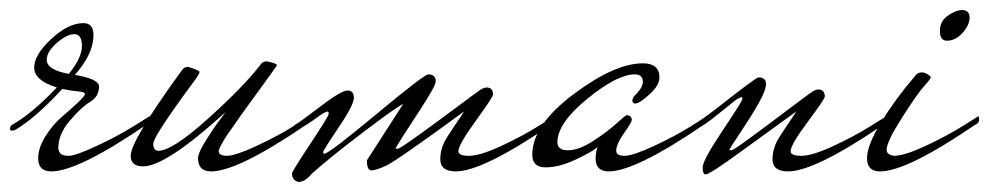

<svg xmlns="http://www.w3.org/2000/svg" viewBox="-24 -325 1968 382"><path d="M7 -67Q3 -65 -0.5 -65Q-4 -65 -4 -69Q-4 -73 -1 -76Q40 -99 89 -151Q44 -165 44 -190.5Q44 -216 78 -247.5Q112 -279 142 -279Q162 -279 162 -255Q162 -218 125 -176Q173 -168 173 -153Q173 -133 155.5 -122.5Q138 -112 115 -85Q92 -58 92 -31Q92 -25 96 -20Q100 -15 113 -15Q126 -15 168 -34.5Q210 -54 242 -74L274 -94Q275 -92 275 -86Q275 -80 266 -76Q131 16 78 16Q52 16 52 -10Q52 -31 66.5 -54Q81 -77 98.5 -92Q116 -107 130.5 -120.5Q145 -134 145 -138Q145 -142 132.5 -143Q120 -144 100 -148Q45 -89 7 -67ZM69 -206Q69 -186 113 -178Q139 -210 139 -233.5Q139 -257 124 -257Q109 -257 89 -239.5Q69 -222 69 -206Z M370 -10Q370 -21 386.5 -47Q403 -73 408.5 -80Q414 -87 425 -102Q306 6 261 6Q236 6 236 -15Q236 -45 337 -184Q342 -192 350 -192Q373 -185 373 -182Q373 -179 367 -170Q281 -54 281 -39.5Q281 -25 291 -25Q319 -25 390.5 -89.5Q462 -154 494 -196Q498 -203 507 -203Q527 -199 527 -195Q516 -179 497 -153Q478 -127 466 -110.5Q454 -94 441 -75Q416 -41 411 -25Q411 -15 427.5 -15Q444 -15 486 -34.5Q528 -54 560 -74L592 -94Q593 -92 593 -86Q593 -80 584 -76Q449 16 396 16Q370 16 370 -10Z M595 -83 570 -67Q566 -65 562.5 -65Q559 -65 559 -69Q559 -73 562 -76Q570 -80 612.5 -112.5Q655 -145 667.5 -145Q680 -145 680 -130.5Q680 -116 649.5 -71Q619 -26 619 -22.5Q619 -19 621 -19Q630 -19 725 -98Q820 -177 828 -177Q843 -177 843 -163Q843 -154 808.5 -101.5Q774 -49 763 -30Q764 -29 767.5 -29Q771 -29 808 -55.5Q845 -82 885 -112Q925 -142 932 -146.5Q939 -151 945 -151Q957 -150 957 -137Q957 -132 922.5 -84.5Q888 -37 888 -24Q888 -15 909.5 -15Q931 -15 973 -34.5Q1015 -54 1047 -74L1079 -94Q1080 -92 1080 -86Q1080 -80 1071 -76Q936 16 883 16Q852 16 852 -8Q852 -31 865.5 -52Q879 -73 889 -87.5Q899 -102 899 -103Q765 -5 744.5 4.5Q724 14 715 14Q706 14 706 -6L778 -118Q766 -113 700 -63Q634 -13 597 20Q583 37 570 37Q557 34 557 20Q557 16 593.5 -39Q630 -94 630 -98.5Q630 -103 627.5 -103Q625 -103 619 -99.5Q613 -96 605 -90Q597 -84 595 -83Z M1240 -119Q1234 -119 1234 -126L1237 -133Q1255 -150 1255 -162Q1255 -177 1239 -177Q1204 -177 1144.5 -128.5Q1085 -80 1085 -42Q1085 -26 1106 -26Q1127 -26 1154.5 -43.5Q1182 -61 1201.5 -78.5Q1221 -96 1223 -96Q1233 -95 1233 -86Q1233 -82 1217.5 -60Q1202 -38 1202 -25Q1202 -15 1218.5 -15Q1235 -15 1277 -34.5Q1319 -54 1351 -74L1383 -94Q1384 -92 1384 -86Q1384 -80 1375 -76Q1240 16 1187 16Q1161 16 1161 -10Q1161 -21 1165 -33Q1158 -25 1123.5 -8.5Q1089 8 1062 8Q1035 8 1035 -17Q1035 -76 1117 -137.5Q1199 -199 1255 -199Q1288 -199 1288 -171Q1288 -155 1268 -137Q1248 -119 1240 -119Z M1354 -76Q1373 -87 1404 -111Q1480 -171 1485 -171Q1500 -171 1500 -158Q1500 -145 1484.5 -118Q1469 -91 1449.5 -62Q1430 -33 1427 -27Q1428 -26 1431.5 -26Q1435 -26 1471 -52.5Q1507 -79 1546 -108.5Q1585 -138 1592 -142.5Q1599 -147 1605 -147Q1617 -146 1617 -133Q1617 -128 1583 -82.5Q1549 -37 1549 -24Q1549 -15 1570.5 -15Q1592 -15 1634 -34.5Q1676 -54 1708 -74L1740 -94Q1741 -92 1741 -86Q1741 -80 1732 -76Q1597 16 1544 16Q1513 16 1513 -8Q1513 -31 1526.5 -52Q1540 -73 1550 -87.5Q1560 -102 1560 -103Q1514 -70 1451 -24Q1388 22 1380 22Q1374 22 1374 8Q1374 -6 1413.5 -65Q1453 -124 1453 -128Q1453 -132 1451 -132L1441 -127L1391 -87Q1386 -83 1372 -74Q1358 -65 1354.5 -65Q1351 -65 1351 -69.5Q1351 -74 1354 -76Z M1890 -305Q1905 -305 1905 -290Q1905 -275 1891 -259.5Q1877 -244 1860 -244Q1846 -244 1846 -263.5Q1846 -283 1862 -294Q1878 -305 1890 -305ZM1796 -173Q1801 -181 1810 -181Q1819 -181 1828 -172Q1828 -168 1815 -154Q1802 -140 1771 -91.5Q1740 -43 1740 -27Q1740 -17 1755 -15Q1775 -15 1817 -34.5Q1859 -54 1891 -74L1923 -94Q1924 -92 1924 -86Q1924 -80 1915 -76Q1780 16 1727 16Q1701 16 1701 -10Q1701 -36 1729.5 -82.5Q1758 -129 1796 -173Z"/></svg>

Font: Mr De Haviland
Style: Regular
Weight: 400
Designer: Alejandro Paul
Foundry: Alejandro Paul
Version: Version 1.000